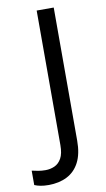

<svg xmlns="http://www.w3.org/2000/svg" viewBox="-177 -761 549 998"><g transform="rotate(-10 97.5 -262.0)"><path d="M-4 190Q-28 190 -46 186.5Q-64 183 -78 177V101Q-62 105 -44 108Q-26 111 -6 111Q19 111 41.5 101Q64 91 78 66Q92 41 92 -4V-714H182V-11Q182 58 159 102.5Q136 147 94 168.5Q52 190 -4 190Z"/></g></svg>

Font: Noto Sans Lao UI
Style: Regular
Weight: 400
Designer: Monotype Design Team
Foundry: Monotype Imaging Inc.
Version: Version 2.000